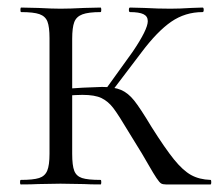

<svg xmlns="http://www.w3.org/2000/svg" viewBox="-20 -488 583 508"><path d="M374 -50Q362 -72 324 -133Q293 -185 279.5 -202.5Q266 -220 248.5 -228.5Q231 -237 198 -237Q187 -237 153 -235L152 -253L199 -256Q241 -258 250 -258Q282 -258 300.5 -250Q319 -242 335 -222Q351 -202 381 -152Q417 -95 440.5 -66Q464 -37 485.5 -25Q507 -13 537 -12Q539 -12 539 -6Q539 0 537 0H419Q411 0 406.5 -2.5Q402 -5 394 -17Q386 -29 374 -50ZM35 -12Q68 -12 83.5 -17Q99 -22 105 -36.5Q111 -51 111 -81V-387Q111 -417 105.5 -431Q100 -445 84.5 -450.5Q69 -456 36 -456Q34 -456 34 -462Q34 -468 36 -468L81 -467Q119 -465 140 -465Q165 -465 203 -467L246 -468Q248 -468 248 -462Q248 -456 246 -456Q214 -456 198 -450Q182 -444 176.5 -429.5Q171 -415 171 -385V-81Q171 -50 176.5 -36Q182 -22 197 -17Q212 -12 246 -12Q248 -12 248 -6Q248 0 246 0Q218 0 202 -1L140 -2L81 -1Q64 0 35 0Q33 0 33 -6Q33 -12 35 -12ZM254 -244 331 -351Q371 -410 371 -432Q371 -445 359.5 -450.5Q348 -456 324 -456Q321 -456 321 -462Q321 -468 324 -468L362 -467Q398 -465 431 -465Q456 -465 486 -467L516 -468Q519 -468 519 -462Q519 -456 516 -456Q470 -456 433 -430.5Q396 -405 354 -349L269 -237Z"/></svg>

Font: Cormorant SC
Style: Regular
Weight: 400
Designer: Christian Thalmann (Catharsis Fonts)
Foundry: Catharsis Fonts
Version: Version 4.000